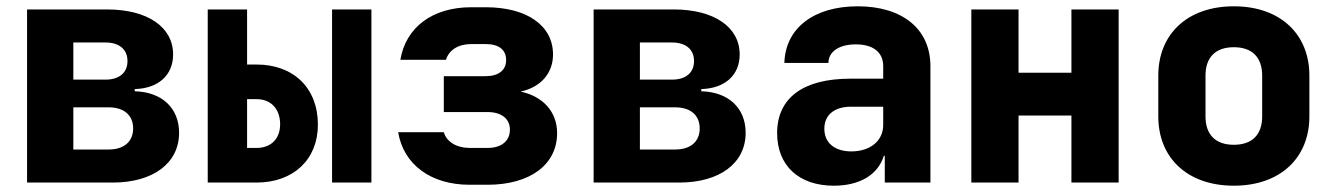

<svg xmlns="http://www.w3.org/2000/svg" viewBox="-20 -580 4240 610"><path d="M338 0C467 0 549 -62 549 -158C549 -237 494 -288 408 -290V-297C483 -299 530 -341 530 -407C530 -494 449 -550 320 -550H66V0ZM213 -445H315C359 -445 385 -423 385 -386C385 -349 359 -327 315 -327H213ZM213 -239H325C374 -239 403 -214 403 -172C403 -130 374 -105 325 -105H213Z M795 0C912 0 990 -73 990 -184C990 -300 913 -375 795 -375H765V-550H640V0ZM1160 0V-550H1035V0ZM765 -265H795C841 -265 870 -234 870 -185C870 -139 841 -110 795 -110H765Z M1634 -289C1698 -303 1737 -347 1737 -407C1737 -499 1654 -557 1523 -557H1477C1354 -557 1269 -493 1252 -390H1397C1406 -421 1436 -440 1477 -440H1523C1565 -440 1588 -422 1588 -389C1588 -357 1564 -338 1523 -338H1390V-224H1529C1573 -224 1600 -203 1600 -168C1600 -132 1573 -110 1529 -110H1472C1431 -110 1399 -129 1390 -160H1245C1262 -57 1349 7 1472 7H1529C1664 7 1750 -57 1750 -157C1750 -225 1705 -274 1634 -289Z M2138 0C2267 0 2349 -62 2349 -158C2349 -237 2294 -288 2208 -290V-297C2283 -299 2330 -341 2330 -407C2330 -494 2249 -550 2120 -550H1866V0ZM2013 -445H2115C2159 -445 2185 -423 2185 -386C2185 -349 2159 -327 2115 -327H2013ZM2013 -239H2125C2174 -239 2203 -214 2203 -172C2203 -130 2174 -105 2125 -105H2013Z M2705 -560C2565 -560 2475 -490 2472 -380H2612C2612 -416 2646 -439 2699 -439C2754 -439 2786 -414 2786 -370V-330H2681C2532 -330 2449 -269 2449 -157C2449 -54 2518 10 2629 10C2713 10 2770 -26 2788 -85H2791V0H2936V-370C2936 -488 2847 -560 2705 -560ZM2685 -99C2632 -99 2599 -126 2599 -171C2599 -215 2631 -241 2684 -241H2786V-183C2786 -132 2744 -99 2685 -99Z M3216 0V-213H3384V0H3534V-550H3384V-349H3216V-550H3066V0Z M3900 10C4047 10 4140 -78 4140 -210V-340C4140 -472 4047 -560 3900 -560C3753 -560 3660 -472 3660 -340V-210C3660 -78 3753 10 3900 10ZM3900 -120C3842 -120 3810 -152 3810 -210V-340C3810 -398 3842 -430 3900 -430C3958 -430 3990 -398 3990 -340V-210C3990 -152 3958 -120 3900 -120Z"/></svg>

Font: Tekne LDO ExtraBold
Style: Regular
Weight: 800
Monospace: yes
Designer: Alessio Laiso, Mario Rullo, Paolo Rosset
Foundry: Alessio Laiso
Version: Version 1.000;hotconv 1.0.109;makeotfexe 2.5.65596